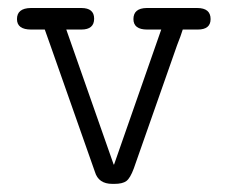

<svg xmlns="http://www.w3.org/2000/svg" viewBox="-20 -451 565 475"><path d="M22 -403.8Q22 -430.7 56.2 -431.2H181.2Q212.9 -431.2 212.9 -404.8Q212.9 -377.9 181.2 -377.9H144L261.2 -43.9H262.2L378.9 -377.9H344.2Q310.1 -377.9 310.1 -403.8Q310.1 -430.7 342.8 -431.2H467.8Q501 -431.2 501 -403.8Q501 -377.9 469.2 -377.9H432.1Q428.2 -364.7 418 -338.9L311 -34.2Q302.2 -10.3 292.7 -3.2Q283.2 3.9 263.2 3.9H257.8Q223.6 3.9 214.8 -25.9L105 -337.9Q97.2 -359.9 90.8 -377.9H57.1Q22 -377.9 22 -403.8Z"/></svg>

Font: CMU Typewriter Text
Style: Light
Weight: 200
Version: Version 0.7.0